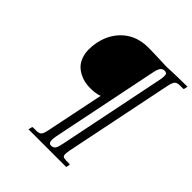

<svg xmlns="http://www.w3.org/2000/svg" viewBox="-235 -799 1185 1185"><g transform="rotate(45 358.0 -206.0)"><path d="M481 144Q476.1 172.4 476.1 181.2Q476.1 195.8 482.9 200.4Q489.7 205.1 507.8 206.1H538.1Q542 206.1 542 212.9L537.1 233.9H208L212.9 212.9Q214.4 206.1 220.2 206.1H250Q274.9 205.6 284.2 193.8Q293.5 182.1 300.8 143.1L377 -227.1Q348.1 -214.8 296.9 -214.8Q273.4 -214.8 251 -219.2Q228.5 -223.6 204.6 -235.6Q180.7 -247.6 162.8 -265.4Q145 -283.2 133.5 -312.5Q122.1 -341.8 122.1 -378.9Q122.1 -406.2 127.9 -439Q147 -533.2 211.7 -589.6Q276.4 -646 374 -646Q417.5 -646 472.9 -643.6Q528.3 -641.1 536.1 -641.1L605 -644L715.8 -646L711.9 -625Q710 -618.2 706.1 -618.2H675.8Q650.9 -618.2 640.9 -605.2Q630.9 -592.3 624 -556.2ZM377 207Q397.5 207 406.5 193.1Q415.5 179.2 421.9 145L564.9 -556.2Q568.8 -575.7 568.8 -590.8Q568.8 -606.4 563.7 -610.8Q558.6 -615.2 547.9 -616.2Q536.6 -616.2 528.3 -611.1Q520 -606 514.9 -595.7Q509.8 -585.4 507.1 -576.4Q504.4 -567.4 502 -553.2L359.9 143.1Q356 164.6 356 176.8Q356 207 377 207Z"/></g></svg>

Font: Linux Libertine
Style: Bold Italic
Weight: 700
Italic angle: -11.5°
Designer: Philipp H. Poll
Foundry: Philipp H. Poll
Version: Version 4.0.5